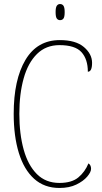

<svg xmlns="http://www.w3.org/2000/svg" viewBox="-20 -923 504 953"><path d="M275 10Q200 10 149.5 -35.5Q99 -81 73.5 -164Q48 -247 48 -358Q48 -528 106.5 -626Q165 -724 277 -724Q356 -724 396.5 -689.5Q437 -655 437 -611Q437 -567 416 -567Q416 -629 384.5 -664Q353 -699 275 -699Q208 -699 163.5 -655Q119 -611 97.5 -534Q76 -457 76 -358Q76 -258 97.5 -180.5Q119 -103 163 -59Q207 -15 275 -15Q336 -15 369 -42.5Q402 -70 419 -112Q432 -104 432 -85Q432 -69 413 -46.5Q394 -24 359 -7Q324 10 275 10ZM278 -823Q268 -823 262 -831Q256 -839 256 -863Q256 -886 262 -894.5Q268 -903 278 -903Q289 -903 295 -894.5Q301 -886 301 -863Q301 -839 295 -831Q289 -823 278 -823Z"/></svg>

Font: Noto Serif Condensed Thin
Style: Regular
Weight: 100
Width: 3
Designer: Monotype Design Team
Foundry: Monotype Imaging Inc.
Version: Version 2.013; ttfautohint (v1.8.4.7-5d5b)